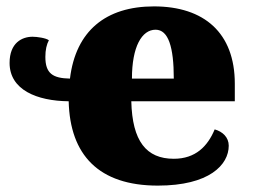

<svg xmlns="http://www.w3.org/2000/svg" viewBox="-20 -571 792 601"><path d="M474 10C635 10 696 -55 696 -115C696 -141 677 -159 652 -166C630 -113 592 -74 524 -74C438 -74 394 -129 391 -254H715V-309C715 -468 619 -551 462 -551C311 -551 217 -474 199 -325C145 -326 122 -341 122 -393C122 -415 126 -432 133 -445C124 -452 96 -456 82 -456C49 -456 10 -437 10 -374C10 -290 95 -255 195 -254C199 -86 289 10 474 10ZM393 -325C393 -425 424 -478 467 -478C507 -478 524 -424 524 -325Z"/></svg>

Font: UArctic Serif Black
Style: Regular
Weight: 900
Designer: Customization by Puisto advertising & original work Monotype Design Team
Foundry: Monotype Imaging Inc.
Version: Version 2.004